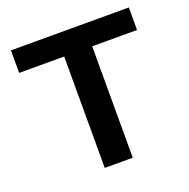

<svg xmlns="http://www.w3.org/2000/svg" viewBox="-119 -774 874 889"><g transform="rotate(-20 317.5 -330.0)"><path d="M608 -549H387V0H249V-549H27V-660H387H608Z"/></g></svg>

Font: Work Sans SemiBold
Style: Regular
Weight: 600
Designer: Wei Huang
Foundry: Wei Huang
Version: Version 1.500